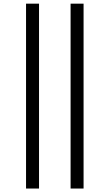

<svg xmlns="http://www.w3.org/2000/svg" viewBox="-20 -830 609 1069"><path d="M125 219.7V-809.6H197.3V219.7ZM373 219.7V-809.6H445.3V219.7Z"/></svg>

Font: GenEi M Gothic v2 Regular
Style: Regular
Weight: 400
Version: Version 2.0